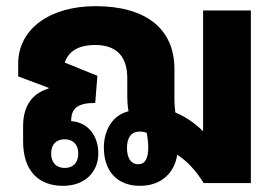

<svg xmlns="http://www.w3.org/2000/svg" viewBox="-20 -594 901 623"><path d="M184 9C257 9 299 -37 299 -96C299 -152 267 -197 211 -201V-202C211 -241 230 -260 289 -260L296 -348L190 -391C202 -426 232 -448 289 -448C360 -448 393 -409 393 -340V-288C393 -267 394 -249 397 -233C345 -220 317 -172 317 -115C317 -38 361 9 434 9C507 9 547 -37 555 -92C586 -72 614 -43 641 0H794V-560H639V-168C612 -195 582 -215 549 -229C547 -242 546 -256 546 -274V-370C546 -501 453 -574 290 -574C143 -574 39 -501 39 -387V-346L138 -309V-307C85 -291 55 -251 55 -185V-135C55 -35 110 9 184 9ZM428 -61C406 -61 392 -80 392 -114C392 -148 406 -167 433 -167C442 -167 449 -166 456 -163C459 -147 461 -132 461 -115C461 -80 451 -61 428 -61ZM190 -49C163 -49 146 -66 146 -96C146 -126 163 -142 190 -142C217 -142 234 -125 234 -96C234 -66 217 -49 190 -49Z"/></svg>

Font: Noto Sans Thai Looped SemiCondensed ExtraBold
Style: Regular
Weight: 800
Width: 4
Designer: Sasikarn Vongin, Ben Mitchell
Foundry: The Fontpad Ltd
Version: Version 1.001